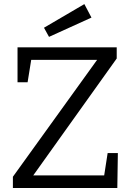

<svg xmlns="http://www.w3.org/2000/svg" viewBox="-20 -933 657 953"><path d="M44 0V-55.7L470 -647L479 -635.7H115.7L136.7 -647L117 -524.7H67V-698H559.3V-642.7L135 -48.3L131 -62.3H516L495 -48.7L514.3 -173.3H565L562.3 0ZM223.3 -750 198.3 -795.3 398.7 -912.7 434 -845.7Z"/></svg>

Font: Bitter Thin
Style: Regular
Weight: 100
Designer: Sol Matas, and Bitter project Authors
Foundry: Sol Matas
Version: Version 2.002